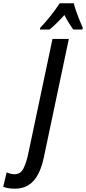

<svg xmlns="http://www.w3.org/2000/svg" viewBox="-169 -951 525 1170"><path d="M-76.7 198.7Q-100.6 198.7 -118.2 195.8Q-135.7 192.9 -149.4 187L-128.4 99.1Q-103.5 110.8 -80.6 110.8Q-43.9 110.8 -26.4 75.9Q-8.8 41 2.4 -10.7L150.9 -713.9H250.5L98.6 5.9Q76.7 108.4 33 153.6Q-10.7 198.7 -76.7 198.7ZM74.2 -771 76.2 -781.7Q145.5 -855 194.8 -931.2H280.8Q284.7 -912.6 294.4 -884.5Q304.2 -856.4 315.4 -828.6Q326.7 -800.8 335.4 -782.2L333 -771H277.3Q264.6 -788.6 250.7 -810.8Q236.8 -833 223.6 -859.4Q198.7 -832 175.8 -809.6Q152.8 -787.1 132.8 -771Z"/></svg>

Font: Open Sans Condensed SemiBold
Style: Italic
Weight: 600
Width: 3
Italic angle: -12°
Designer: Monotype Design Team
Foundry: Monotype Imaging Inc.
Version: Version 3.000; ttfautohint (v1.8.4)